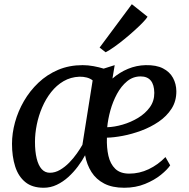

<svg xmlns="http://www.w3.org/2000/svg" viewBox="-20 -874 890 904"><path d="M520 -567.3 509.5 -504.3Q542.9 -533.4 582.6 -549.8Q622.4 -566.3 665.7 -567.3Q715.8 -568.3 747.4 -552Q779.1 -535.7 794.5 -507.4Q809.9 -479.1 810.3 -444.6Q810.6 -397.8 787.7 -362.2Q764.8 -326.6 727.1 -300.9Q689.3 -275.2 644.9 -258.8Q600.5 -242.4 558 -234.4Q515.6 -226.4 483.4 -225.8Q481.7 -179.2 490.4 -140.6Q499.2 -102 522.7 -79.2Q546.2 -56.5 588.9 -56.5Q636.1 -56.5 680 -77.3Q724 -98.2 759 -134.5L781.3 -95.6Q768 -75.5 737.4 -50.7Q706.8 -25.9 662.8 -8Q618.9 10 564.8 10Q508.6 10 470.6 -9.7Q432.5 -29.5 410.7 -64Q388.8 -98.5 380.6 -142.9Q366.8 -117.1 346.7 -90.2Q326.6 -63.3 301.6 -40.5Q276.5 -17.8 247.3 -3.9Q218.1 10 185.6 10Q131.6 10 99 -16.8Q66.3 -43.5 51.4 -90.4Q36.5 -137.3 36.5 -197Q36.5 -246.3 50.7 -298.3Q65 -350.3 92.8 -398.3Q120.6 -446.3 160.9 -484.5Q201.1 -522.7 253.3 -545Q305.6 -567.3 369.1 -567.3Q394 -567.3 420.3 -562.5Q446.6 -557.6 468.1 -550.9ZM368 -192.2 416.2 -495.5Q404.3 -505 388 -509.1Q371.8 -513.2 354.3 -512.9Q312.7 -511.3 279.3 -491.8Q245.9 -472.3 220.7 -440.2Q195.4 -408 178.6 -368.7Q161.7 -329.3 153.2 -287.3Q144.7 -245.3 144.7 -206.5Q144.7 -160.9 152.6 -128.2Q160.5 -95.5 176.1 -78Q191.7 -60.6 214.8 -60.6Q239.6 -60.6 262.7 -74.2Q285.8 -87.7 306 -108.3Q326.2 -129 342 -151.6Q357.9 -174.1 368 -192.2ZM642.2 -514.2Q606.2 -514.2 578.4 -491.3Q550.6 -468.4 530.9 -432Q511.2 -395.6 499.7 -354.1Q488.3 -312.6 484.8 -275Q518.7 -276 557.3 -287.2Q595.9 -298.4 630 -318.9Q664.1 -339.5 685.5 -369Q706.8 -398.6 706.5 -436.8Q706 -475.4 689.8 -494.8Q673.5 -514.2 642.2 -514.2ZM449 -650 600.7 -854.2 674.7 -795.3Q669.2 -785.6 652.8 -768.6Q636.5 -751.5 613.7 -731Q591 -710.4 566 -690Q541 -669.6 517.8 -653.1Q494.5 -636.6 477.3 -627.9Z"/></svg>

Font: Merriweather 7pt Light
Style: Italic
Weight: 300
Italic angle: -7.8°
Designer: Eben Sorkin
Foundry: Eben Sorkin
Version: Version 2.200;gftools[0.9.31]